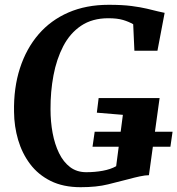

<svg xmlns="http://www.w3.org/2000/svg" viewBox="-20 -772 739 800"><path d="M316 8Q243.5 8 191.2 -18Q139 -44 105.5 -88.5Q72 -133 55.5 -189.2Q39 -245.5 38.5 -305.5Q36.5 -405.5 63 -487.5Q89.5 -569.5 140.5 -628.8Q191.5 -688 265.2 -720Q339 -752 433 -752Q490 -752 528 -747Q566 -742 592.2 -735.8Q618.5 -729.5 638.5 -724.5Q645.5 -723 652.2 -721.5Q659 -720 666 -718.5L636 -560.5H540L535 -671Q517 -681.5 492.8 -688.8Q468.5 -696 431.5 -696Q364.5 -696 318 -664.8Q271.5 -633.5 243.5 -579.5Q215.5 -525.5 202.8 -457.8Q190 -390 190.5 -316.5Q190.5 -265 199.2 -218Q208 -171 226 -134Q244 -97 272 -75.8Q300 -54.5 339.5 -54.5Q375.5 -54.5 408.2 -60.5Q441 -66.5 464 -79.5L492 -293.5L383.5 -302.5L391 -363.5H645L600.5 -42Q585.5 -42 562.2 -37Q539 -32 517.5 -26Q477 -15.5 429.8 -3.8Q382.5 8 316 8ZM365.5 -160.5 374.5 -223H699L690 -160.5Z"/></svg>

Font: Merriweather 28pt
Style: Bold Italic
Weight: 700
Italic angle: -7.8°
Version: Version 2.101